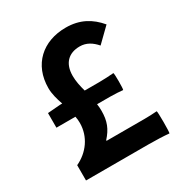

<svg xmlns="http://www.w3.org/2000/svg" viewBox="-173 -860 936 990"><g transform="rotate(-30 295.0 -365.0)"><path d="M400 -124H250V-128C289 -171 305 -210 305 -271C305 -285 304 -299 302 -312H379C405 -312 436 -310 455 -308C459 -312 459 -405 455 -409C427 -407 399 -405 369 -405H282C273 -437 266 -469 266 -501C266 -576 307 -615 373 -615C412 -615 442 -596 469 -565L550 -644C502 -701 443 -735 359 -735C222 -735 126 -649 126 -509C126 -475 136 -440 148 -405H136L60 -399V-312H173C176 -299 177 -286 177 -273C177 -191 127 -124 56 -91V0H303H427C468 0 520 2 550 5C554 0 554 -124 550 -127C525 -125 500 -124 475 -124H400Z"/></g></svg>

Font: GenSekiGothic2 TW B
Style: Regular
Weight: 700
Version: Version 2.100;PS 2.1;hotconv 16.6.51;makeotf.lib2.5.65220 DE